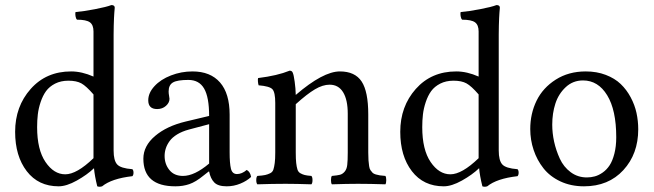

<svg xmlns="http://www.w3.org/2000/svg" viewBox="-20 -718 2554 750"><path d="M345.2 -100.1V-106.9V-349.1Q316.9 -381.8 297.9 -392.3Q278.8 -402.8 247.1 -402.8Q217.8 -402.8 195.3 -391.4Q172.9 -379.9 159.9 -362.1Q147 -344.2 138.7 -319.3Q130.4 -294.4 127.7 -271Q125 -247.6 125 -221.2Q125 -133.3 157.7 -85.2Q190.4 -37.1 234.9 -37.1Q279.8 -37.1 345.2 -100.1ZM345.2 -418.9V-595.2Q345.2 -620.6 331.1 -630.9Q316.9 -641.1 280.8 -641.1Q276.4 -645.5 274.9 -655Q273.4 -664.6 274.9 -670.9Q305.2 -673.3 350.8 -682.1Q396.5 -690.9 415 -698.2Q428.2 -698.2 428.2 -688Q428.2 -687 427.7 -681.9Q427.2 -676.8 426.5 -667.7Q425.8 -658.7 425.3 -647Q424.8 -635.3 424.3 -618.2Q423.8 -601.1 423.8 -583V-129.9Q423.8 -91.3 437.5 -75.9Q451.2 -60.5 497.1 -57.1Q501.5 -52.7 501.5 -43.5Q501.5 -34.2 497.1 -29.8Q416 -20.5 378.9 9.8Q368.7 13.2 359.9 9.8Q349.6 -31.7 347.2 -61Q320.3 -35.2 280 -12.7Q239.7 9.8 209 9.8Q129.9 9.8 84.5 -49.3Q39.1 -108.4 39.1 -203.1Q39.1 -302.2 99.9 -370.6Q160.6 -439 257.8 -439Q299.8 -439 345.2 -418.9Z M796.9 -79.1V-232.9L717.8 -211.9Q690.9 -204.6 671.9 -192.9Q652.8 -181.2 642.6 -167Q632.3 -152.8 627.7 -138.4Q623 -124 623 -108.9Q623 -77.1 641.6 -54Q660.2 -30.8 694.8 -30.8Q739.7 -30.8 796.9 -79.1ZM796.9 -47.9H794.9L774.9 -32.2Q744.6 -7.3 719.7 1.2Q694.8 9.8 665 9.8Q540 9.8 540 -98.1Q540 -147.9 585.7 -186.8Q631.3 -225.6 705.1 -243.2L796.9 -265.1Q796.9 -338.4 777.3 -372.1Q757.8 -405.8 715.8 -405.8Q672.9 -405.8 655.8 -396Q638.7 -386.2 638.7 -360.8Q638.7 -353 640.4 -344Q642.1 -335 642.1 -332Q642.1 -316.9 628.2 -304.4Q614.3 -292 593.8 -292Q559.1 -292 559.1 -326.2Q559.1 -355 583.3 -381.3Q607.4 -407.7 647.7 -423.3Q688 -439 731.9 -439Q801.8 -439 839.4 -396Q877 -353 877 -270V-123Q877 -80.1 882.1 -59.1Q887.2 -38.1 905.8 -38.1Q924.8 -38.1 943.8 -54.2Q957.5 -46.9 960.9 -26.9Q944.3 -11.2 918.7 -0.7Q893.1 9.8 865.7 9.8Q831.5 9.8 816.9 -5.4Q802.2 -20.5 796.9 -47.9Z M1418.5 -271V-122.1Q1418.5 -104 1419.4 -91.6Q1420.4 -79.1 1421.9 -69.1Q1423.3 -59.1 1427.2 -53.2Q1431.2 -47.4 1435.3 -43.2Q1439.5 -39.1 1447.8 -36.6Q1456.1 -34.2 1463.9 -33Q1471.7 -31.7 1485.4 -30.8Q1488.8 -26.4 1488.8 -14.4Q1488.8 -2.4 1485.4 2Q1425.8 0 1378.4 0Q1335.9 0 1276.4 2Q1272.9 -2.4 1272.9 -14.4Q1272.9 -26.4 1276.4 -30.8Q1298.3 -32.7 1308.3 -35.4Q1318.4 -38.1 1326.4 -47.6Q1334.5 -57.1 1336.4 -73.7Q1338.4 -90.3 1338.4 -122.1V-273.9Q1338.4 -328.1 1320.3 -357.7Q1302.2 -387.2 1267.6 -387.2Q1240.7 -387.2 1210.2 -369.1Q1179.7 -351.1 1135.3 -311V-122.1Q1135.3 -96.7 1137 -81.5Q1138.7 -66.4 1141.8 -56.2Q1145 -45.9 1153.3 -41.3Q1161.6 -36.6 1170.2 -34.4Q1178.7 -32.2 1196.3 -30.8Q1200.7 -26.4 1200.7 -14.4Q1200.7 -2.4 1196.3 2Q1136.7 0 1095.2 0Q1044.9 0 985.4 2Q981 -2.4 981 -14.4Q981 -26.4 985.4 -30.8Q1005.9 -32.2 1015.9 -34.4Q1025.9 -36.6 1035.4 -41.3Q1044.9 -45.9 1048.1 -56.2Q1051.3 -66.4 1053.2 -81.3Q1055.2 -96.2 1055.2 -122.1V-315.9Q1055.2 -357.4 1044.2 -369.4Q1033.2 -381.3 990.2 -384.8Q988.3 -390.6 987.5 -400.1Q986.8 -409.7 988.3 -413.1Q1063.5 -422.4 1111.3 -441.9Q1120.6 -441.9 1123.5 -434.1Q1127.4 -425.8 1131.1 -398.9Q1134.8 -372.1 1135.3 -347.2Q1242.2 -439 1307.6 -439Q1366.7 -439 1392.6 -399.7Q1418.5 -360.4 1418.5 -271Z M1849.6 -100.1V-106.9V-349.1Q1821.3 -381.8 1802.2 -392.3Q1783.2 -402.8 1751.5 -402.8Q1722.2 -402.8 1699.7 -391.4Q1677.2 -379.9 1664.3 -362.1Q1651.4 -344.2 1643.1 -319.3Q1634.8 -294.4 1632.1 -271Q1629.4 -247.6 1629.4 -221.2Q1629.4 -133.3 1662.1 -85.2Q1694.8 -37.1 1739.3 -37.1Q1784.2 -37.1 1849.6 -100.1ZM1849.6 -418.9V-595.2Q1849.6 -620.6 1835.4 -630.9Q1821.3 -641.1 1785.2 -641.1Q1780.8 -645.5 1779.3 -655Q1777.8 -664.6 1779.3 -670.9Q1809.6 -673.3 1855.2 -682.1Q1900.9 -690.9 1919.4 -698.2Q1932.6 -698.2 1932.6 -688Q1932.6 -687 1932.1 -681.9Q1931.6 -676.8 1930.9 -667.7Q1930.2 -658.7 1929.7 -647Q1929.2 -635.3 1928.7 -618.2Q1928.2 -601.1 1928.2 -583V-129.9Q1928.2 -91.3 1941.9 -75.9Q1955.6 -60.5 2001.5 -57.1Q2005.9 -52.7 2005.9 -43.5Q2005.9 -34.2 2001.5 -29.8Q1920.4 -20.5 1883.3 9.8Q1873 13.2 1864.3 9.8Q1854 -31.7 1851.6 -61Q1824.7 -35.2 1784.4 -12.7Q1744.1 9.8 1713.4 9.8Q1634.3 9.8 1588.9 -49.3Q1543.5 -108.4 1543.5 -203.1Q1543.5 -302.2 1604.2 -370.6Q1665 -439 1762.2 -439Q1804.2 -439 1849.6 -418.9Z M2051.3 -213.9Q2051.3 -273.9 2075.9 -324.5Q2100.6 -375 2150.9 -407Q2201.2 -439 2268.1 -439Q2311 -439 2346.2 -425.5Q2381.3 -412.1 2404.5 -389.9Q2427.7 -367.7 2443.6 -337.9Q2459.5 -308.1 2466.3 -276.9Q2473.1 -245.6 2473.1 -212.9Q2473.1 -116.7 2415 -53.5Q2356.9 9.8 2261.2 9.8Q2210 9.8 2168.9 -9.5Q2127.9 -28.8 2102.8 -60.8Q2077.6 -92.8 2064.5 -132.1Q2051.3 -171.4 2051.3 -213.9ZM2257.3 -403.8Q2217.8 -403.8 2189.7 -377.4Q2161.6 -351.1 2149.4 -313.2Q2137.2 -275.4 2137.2 -231Q2137.2 -198.2 2144.5 -164.6Q2151.9 -130.9 2166.7 -98.4Q2181.6 -65.9 2209.2 -45.4Q2236.8 -24.9 2272.5 -24.9Q2288.6 -24.9 2303.7 -29.1Q2318.8 -33.2 2334.5 -44.2Q2350.1 -55.2 2361.3 -72.3Q2372.6 -89.4 2379.9 -117.7Q2387.2 -146 2387.2 -182.1Q2387.2 -288.1 2351.8 -345.9Q2316.4 -403.8 2257.3 -403.8Z"/></svg>

Font: Common Serif
Style: Regular
Weight: 400
Designer: Philipp H. Poll, Khaled Hosny
Foundry: Stefan Peev, Context Ltd.
Version: Version 1.026